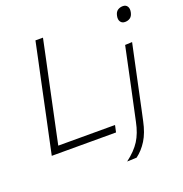

<svg xmlns="http://www.w3.org/2000/svg" viewBox="-158 -867 1142 1200"><g transform="rotate(-20 412.5 -267.0)"><path d="M52.5 0Q65 -59.5 77 -115.5Q89 -171.5 103 -237.5L152.5 -472.5Q167 -540 179 -596.5Q191 -653 203.5 -713H253.5Q241 -653 229 -596.5Q217 -540 202.5 -472L154.5 -245Q143 -190 132.8 -142.5Q122.5 -95 112.5 -46H490L480 0ZM483 194.5Q543.5 149 574.2 100.5Q605 52 619.5 -19.5L662.5 -220.5L673 -270Q686.5 -333 697.5 -386Q708.5 -439 720.5 -494.5L767.5 -496.5Q755.5 -440 744.2 -387.2Q733 -334.5 719.5 -271Q706 -208 696.5 -162.8Q687 -117.5 679.2 -81Q671.5 -44.5 663.5 -8.5Q648 65.5 618.2 113.2Q588.5 161 547 192ZM769.5 -629.5Q750 -629.5 740 -644Q730 -658.5 735 -682.5Q740 -707.5 755 -717.5Q770 -727.5 789.5 -727.5Q809.5 -727.5 819 -712.8Q828.5 -698 823.5 -674Q818.5 -650 804.2 -639.8Q790 -629.5 769.5 -629.5Z"/></g></svg>

Font: Commissioner ExtraLight
Style: Italic
Weight: 200
Italic angle: -12°
Designer: Kostas Bartsokas
Foundry: Kostas Bartsokas
Version: Version 1.000; ttfautohint (v1.8.3)